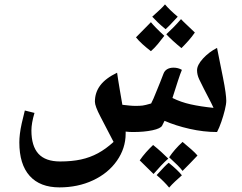

<svg xmlns="http://www.w3.org/2000/svg" viewBox="-20 -736 1101 874"><path d="M251 117Q162 117 115 64.5Q68 12 68 -88Q68 -105 70.5 -126.5Q73 -148 79 -175Q85 -202 93 -233L137 -222Q123 -175 123 -142Q123 -71 155 -36Q187 -1 254 -1Q307 -1 348.5 -10Q390 -19 426 -38.5Q462 -58 497 -90Q463 -156 437.5 -204.5Q412 -253 412 -273Q412 -315 436.5 -347.5Q461 -380 513 -405Q515 -392 518 -371.5Q521 -351 526 -323Q531 -295 537 -259Q554 -257 569 -255.5Q584 -254 597 -254Q617 -254 629 -255.5Q641 -257 668 -265Q676 -279 695 -327Q703 -346 710 -364Q717 -382 724 -400Q729 -414 741 -421Q753 -428 770 -428Q791 -428 808 -418Q801 -402 790 -368Q779 -334 765 -290Q803 -271 848 -261Q893 -251 952 -245Q942 -267 930.5 -288.5Q919 -310 908 -332Q896 -355 886.5 -375.5Q877 -396 877 -416Q877 -440 904 -469.5Q931 -499 968 -518Q975 -484 981.5 -450Q988 -416 995 -383Q1003 -343 1006.5 -317Q1010 -291 1010 -277Q1010 -262 1003.5 -235.5Q997 -209 987.5 -181.5Q978 -154 968 -135Q907 -135 843 -149.5Q779 -164 729 -186L718 -164Q711 -151 674 -143Q655 -139 633 -137Q611 -135 585 -135Q577 -135 568.5 -135.5Q560 -136 552 -137V-128Q552 -61 512 -4Q472 53 403 85Q369 101 330.5 109Q292 117 251 117ZM667 -503Q645 -520 628 -535.5Q611 -551 599 -566Q616 -583 633 -600.5Q650 -618 667 -635Q675 -625 690.5 -609Q706 -593 728 -573Q713 -553 698 -535Q683 -517 667 -503ZM806 -517Q785 -534 768 -549.5Q751 -565 737 -580Q752 -594 769 -611Q786 -628 804 -649Q810 -642 826 -627Q842 -612 867 -588Q854 -569 838.5 -551.5Q823 -534 806 -517ZM734 -603Q713 -620 698 -634.5Q683 -649 673 -660Q694 -679 708.5 -692.5Q723 -706 731 -716Q742 -703 756.5 -689Q771 -675 789 -660Q768 -637 754 -622.5Q740 -608 734 -603ZM811 -90Q834 -71 851.5 -55.5Q869 -40 879 -28Q863 -11 845.5 7Q828 25 811 42Q803 31 787.5 15.5Q772 0 750 -20Q774 -56 811 -90ZM677 -76Q697 -60 714.5 -44Q732 -28 746 -14Q730 0 713.5 17.5Q697 35 679 56Q663 40 647.5 25Q632 10 616 -6Q629 -25 644.5 -42.5Q660 -60 677 -76ZM748 5Q789 38 808 62Q792 76 777 90Q762 104 750 118Q729 92 693 61Q714 38 727.5 24Q741 10 748 5Z"/></svg>

Font: Noto Naskh Arabic UI
Style: Regular
Weight: 400
Designer: Monotype Design Team, David Williams, Mohamad Dakak and Nizar Qandah
Foundry: Monotype Imaging Inc.
Version: Version 2.014